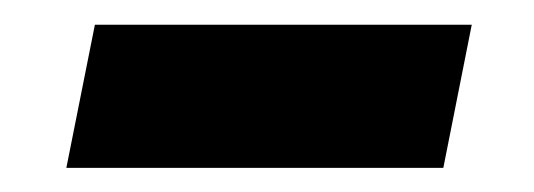

<svg xmlns="http://www.w3.org/2000/svg" viewBox="-20 -348 434 156"><path d="M33.9 -211.6 57.1 -327.9H363.3L340.2 -211.6Z"/></svg>

Font: Reddit Sans
Style: Italic
Weight: 400
Italic angle: -11.25°
Designer: Stephen Hutchings
Version: Version 1.013